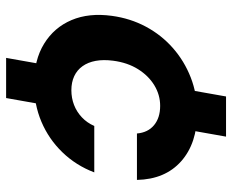

<svg xmlns="http://www.w3.org/2000/svg" viewBox="-84 -556 741 612"><g transform="rotate(90 286.0 -249.5)"><path d="M164 101 195 -74H323L292 101ZM256 -425 287 -600H415L384 -425ZM247 12Q171 12 119 -20Q67 -52 43.5 -107.5Q20 -163 30 -236Q38 -295 64.5 -344.5Q91 -394 132.5 -430.5Q174 -467 226.5 -487.5Q279 -508 339 -508Q436 -508 493.5 -457Q551 -406 553 -316H405Q402 -351 378.5 -370.5Q355 -390 317 -390Q282 -390 251.5 -371.5Q221 -353 200 -319.5Q179 -286 173 -240Q169 -209 173.5 -184.5Q178 -160 190.5 -142.5Q203 -125 222.5 -116Q242 -107 267 -107Q292 -107 314 -115.5Q336 -124 353.5 -140.5Q371 -157 381 -180H529Q507 -122 465 -78.5Q423 -35 367.5 -11.5Q312 12 247 12Z"/></g></svg>

Font: DM Sans 36pt ExtraBold
Style: Italic
Weight: 800
Italic angle: -10°
Designer: Colophon Foundry, Jonny Pinhorn
Foundry: Colophon Foundry
Version: Version 4.004;gftools[0.9.30]